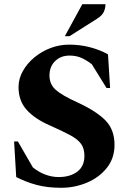

<svg xmlns="http://www.w3.org/2000/svg" viewBox="-20 -882 612 912"><path d="M271 10Q205 10 154.5 -3.5Q104 -17 57 -41L47 -210H65L136 -87Q163 -65 194.5 -53Q226 -41 259 -41Q313 -41 347 -66.5Q381 -92 381 -142Q381 -176 365.5 -198Q350 -220 314 -239.5Q278 -259 215 -287Q144 -318 106 -361Q68 -404 68 -468Q68 -508 88.5 -544.5Q109 -581 143.5 -609.5Q178 -638 220.5 -654Q263 -670 308 -670Q359 -670 406 -658Q453 -646 493 -624L503 -464H486L416 -577Q390 -597 365.5 -607.5Q341 -618 310 -618Q269 -618 242 -592Q215 -566 215 -523Q215 -482 244.5 -455.5Q274 -429 347 -396Q438 -354 481 -310Q524 -266 524 -194Q524 -130 487 -84Q450 -38 392 -14Q334 10 271 10ZM288 -710 371 -862H481Q481 -843 473 -825.5Q465 -808 441 -793L310 -710Z"/></svg>

Font: Spectral SC
Style: Bold
Weight: 700
Designer: Jean-Baptiste Levee
Foundry: Production Type
Version: Version 2.001